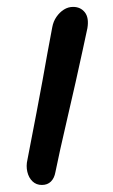

<svg xmlns="http://www.w3.org/2000/svg" viewBox="-20 -520 324 551"><path d="M100.2 10.8Q84.2 10.8 73.4 0.6Q62.6 -9.6 58.5 -26.6Q54.4 -43.6 58.8 -62Q74 -141.2 84.6 -195.9Q95.2 -250.6 102.4 -291.1Q109.6 -331.6 116 -367Q122.4 -402.4 130 -442Q133 -458.6 142.1 -471.7Q151.2 -484.8 163.4 -492.5Q175.6 -500.2 189.8 -500.2Q211.2 -500.2 223.5 -484.6Q235.8 -469 230.8 -439Q226 -416.8 217.2 -375.8Q208.4 -334.8 197.1 -284.6Q185.8 -234.4 174.1 -184.3Q162.4 -134.2 153.1 -92.2Q143.8 -50.2 139 -26Q136 -8.8 126.1 1Q116.2 10.8 100.2 10.8Z"/></svg>

Font: Shantell Sans Light
Style: Italic
Weight: 300
Italic angle: -11°
Designer: Stephen Nixon, Anya Danilova, Shantell Martin
Foundry: Arrow Type
Version: Version 1.008;[ac192a2d6]